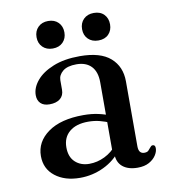

<svg xmlns="http://www.w3.org/2000/svg" viewBox="-76 -709 696 787"><g transform="rotate(-10 272.0 -316.0)"><path d="M349.5 -62V-72L343.5 -75V-360Q343.5 -403.5 321.8 -426.5Q300 -449.5 260 -449.5Q222 -449.5 203 -433.8Q184 -418 184 -396.5V-357Q184 -333 168 -320Q152 -307 124 -307Q99.5 -307 86.8 -319.5Q74 -332 74 -353.5Q74 -384.5 98 -413.5Q122 -442.5 168 -461.2Q214 -480 279.5 -480Q365 -480 406.5 -443.5Q448 -407 448 -345.5V-75Q448 -59 454.2 -51.5Q460.5 -44 471.5 -44Q484 -44 489.2 -49.8Q494.5 -55.5 498.5 -60.5Q501 -64 503.8 -66.2Q506.5 -68.5 510.5 -68.5Q516 -68.5 518.5 -64.8Q521 -61 521 -54.5Q521 -40 511 -24.8Q501 -9.5 482 1Q463 11.5 434.5 11.5Q395 11.5 372.2 -7.2Q349.5 -26 349.5 -62ZM51.5 -104Q51.5 -163.5 104.5 -201.5Q157.5 -239.5 252 -239.5Q286 -239.5 314.2 -233.2Q342.5 -227 364.5 -217L356.5 -189.5Q336 -198 314 -203.8Q292 -209.5 266.5 -209.5Q216.5 -209.5 188.5 -186Q160.5 -162.5 160.5 -121Q160.5 -81 183.5 -59.8Q206.5 -38.5 242 -38.5Q275.5 -38.5 306.5 -53.8Q337.5 -69 359.5 -97L370 -73.5Q340.5 -33 293.8 -10.8Q247 11.5 195 11.5Q131.5 11.5 91.5 -19.8Q51.5 -51 51.5 -104ZM176.5 -530Q150.5 -530 134.5 -545.8Q118.5 -561.5 118.5 -587Q118.5 -612.5 134.5 -628.5Q150.5 -644.5 176.5 -644.5Q203 -644.5 218.8 -628.5Q234.5 -612.5 234.5 -587Q234.5 -562 218.8 -546Q203 -530 176.5 -530ZM366.5 -530Q340 -530 324 -545.8Q308 -561.5 308 -587Q308 -612.5 324 -628.5Q340 -644.5 366.5 -644.5Q393.5 -644.5 409 -628.5Q424.5 -612.5 424.5 -587Q424.5 -562 409 -546Q393.5 -530 366.5 -530Z"/></g></svg>

Font: Fraunces 10pt
Style: Regular
Weight: 400
Version: Version 1.000;[b76b70a41]